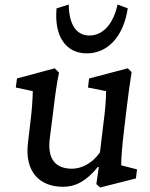

<svg xmlns="http://www.w3.org/2000/svg" viewBox="-20 -816 665 849"><path d="M516 -85C516 -113 519 -163 529 -245L539 -329C547 -395 552 -434 562 -497L545 -514L374 -469L369 -429L449 -413C449 -377 445 -326 438 -275L422 -142C385 -90 337 -70 298 -70C231 -70 188 -107 200 -203L216 -329C223 -390 231 -447 241 -495L222 -514L55 -469L50 -429L125 -413C124 -371 121 -331 116 -289L104 -188C87 -55 156 10 259 10C312 10 360 -13 413 -78L417 -77L406 -2L423 13L581 -27L586 -67ZM230 -779C219 -654 272 -580 364 -580C456 -580 526 -654 545 -779L500 -796C480 -707 434 -659 375 -659C318 -659 285 -707 284 -796Z"/></svg>

Font: TPK Tissa Web Medium
Style: Italic
Weight: 500
Italic angle: -7°
Designer: Jacques Le Bailly, Suppakit Chalermlarp | Katatrad Co.,Ltd.
Foundry: Jacques Le Bailly, Cadson Demak Co.,Ltd.
Version: Version 5.000;Glyphs 3.1.2 (3151)